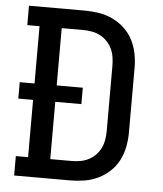

<svg xmlns="http://www.w3.org/2000/svg" viewBox="-53 -781 705 828"><g transform="rotate(5 300.0 -367.5)"><path d="M281 0H39V-84H92V-332H28V-403H92V-651H39V-735H281Q312 -735 343 -730Q374 -725 402 -711.5Q430 -698 453 -676.5Q476 -655 490 -627.5Q504 -600 510 -569.5Q516 -539 516 -508V-227Q516 -196 510 -165.5Q504 -135 490 -107.5Q476 -80 453 -58.5Q430 -37 402 -23.5Q374 -10 343 -5Q312 0 281 0ZM281 -84Q300 -84 319 -87.5Q338 -91 354.5 -99.5Q371 -108 384.5 -122Q398 -136 406 -153Q414 -170 417 -189Q420 -208 420 -227V-508Q420 -527 417 -546Q414 -565 406 -582Q398 -599 384.5 -613Q371 -627 354.5 -635.5Q338 -644 319 -647.5Q300 -651 281 -651H188V-403H301V-332H188V-84Z"/></g></svg>

Font: Iosevka HT Medium Extended
Style: Regular
Weight: 500
Width: 7
Monospace: yes
Designer: Belleve Invis
Foundry: Belleve Invis
Version: Version 32.3.0; ttfautohint (v1.8.4)